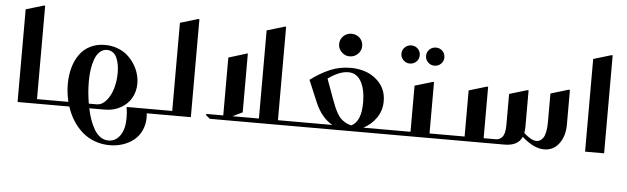

<svg xmlns="http://www.w3.org/2000/svg" viewBox="-56 -957 4699 1438"><g transform="rotate(5 2293.0 -237.5)"><path d="M318.8 0H87.9V-696.8L221.2 -736.8H231V-34.2H318.8Q323.2 -34.2 326.2 -31.2Q329.1 -28.3 329.1 -23.9V-9.8Q329.1 0 318.8 0Z M1071.8 0H1059.1Q1061 19.5 1061 29.8Q1061 84 1040.5 128.7Q1020 173.3 984.4 202.1Q948.7 231 902.1 246.6Q855.5 262.2 802.7 262.2Q742.2 262.2 689.2 242.4Q636.2 222.7 595.7 187Q555.2 151.4 525.1 104Q495.1 56.6 477.1 0H318.8Q309.1 0 309.1 -9.8V-23.9Q309.1 -34.2 318.8 -34.2H466.8Q450.7 -103.5 450.7 -165Q450.7 -232.4 466.6 -289.6Q482.4 -346.7 513.2 -390.1Q543.9 -433.6 592.8 -458.3Q641.6 -482.9 703.6 -482.9Q754.4 -482.9 798.6 -466.3Q842.8 -449.7 873.5 -422.4Q904.3 -395 926.5 -359.9Q948.7 -324.7 959.2 -287.6Q969.7 -250.5 969.7 -214.8Q969.7 -157.2 943.1 -108.9Q916.5 -60.5 864 -30.3Q811.5 0 742.7 0H627Q636.7 46.4 650.4 85.2Q664.1 124 683.6 157.2Q703.1 190.4 730.7 209.2Q758.3 228 791 228Q844.2 228 877.9 180.4Q911.6 132.8 911.6 46.9Q911.6 6.3 904.8 -34.2H1071.8Q1076.2 -34.2 1079.1 -31.2Q1082 -28.3 1082 -23.9V-9.8Q1082 0 1071.8 0ZM620.6 -34.2H678.7Q719.2 -34.2 751.5 -71.8Q783.7 -109.4 799.8 -165.3Q815.9 -221.2 815.9 -282.2Q815.9 -313 811.5 -340.1Q807.1 -367.2 796.9 -392.3Q786.6 -417.5 767.3 -432.1Q748 -446.8 721.7 -446.8Q690.4 -446.8 667 -424.8Q643.6 -402.8 630.6 -366.2Q617.7 -329.6 611.8 -288.6Q606 -247.6 606 -202.1Q606 -117.7 620.6 -34.2Z M1390.6 -736.8V0H1071.8Q1062 0 1062 -9.8V-23.9Q1062 -34.2 1071.8 -34.2H1247.6V-696.8L1380.9 -736.8Z M1774.4 -513.2V-69.8L1700.7 -34.2H1899.4V-696.8L2032.7 -736.8H2042.5V-34.2H2130.4Q2134.8 -34.2 2137.7 -31.2Q2140.6 -28.3 2140.6 -23.9V-9.8Q2140.6 0 2130.4 0H1532.7L1502.4 -25.9L1504.4 -34.2H1631.3V-469.2Z M2449.2 -642.1Q2449.2 -678.2 2474.6 -702.6Q2500 -727.1 2535.2 -727.1Q2572.3 -727.1 2597.4 -702.9Q2622.6 -678.7 2622.6 -642.1Q2622.6 -607.4 2596.9 -582.3Q2571.3 -557.1 2534.2 -557.1Q2500.5 -557.1 2474.9 -582.5Q2449.2 -607.9 2449.2 -642.1ZM2863.3 0H2131.3Q2121.6 0 2121.6 -9.8V-23.9Q2121.6 -34.2 2131.3 -34.2H2451.2Q2369.1 -80.1 2321.3 -189.9L2251.5 -356Q2324.7 -411.1 2397.2 -441.7Q2469.7 -472.2 2550.3 -472.2Q2668.5 -472.2 2743.9 -408.7Q2819.3 -345.2 2819.3 -245.1Q2819.3 -174.8 2782.2 -120.4Q2745.1 -65.9 2684.6 -34.2H2863.3Q2867.7 -34.2 2870.6 -31.2Q2873.5 -28.3 2873.5 -23.9V-9.8Q2873.5 0 2863.3 0ZM2385.3 -377 2437.5 -233.9Q2451.2 -196.3 2460.9 -173.1Q2470.7 -149.9 2484.1 -125.7Q2497.6 -101.6 2512 -87.2Q2526.4 -72.8 2546.4 -61Q2566.4 -49.3 2592.3 -43Q2666.5 -77.6 2666.5 -222.2Q2666.5 -319.3 2633.3 -378.7Q2600.1 -438 2537.1 -438Q2468.8 -438 2385.3 -377Z M2920.4 -610.8Q2920.4 -639.6 2940.7 -659.4Q2960.9 -679.2 2989.3 -679.2Q3018.6 -679.2 3038.3 -659.7Q3058.1 -640.1 3058.1 -610.8Q3058.1 -582.5 3038.1 -562.7Q3018.1 -543 2988.3 -543Q2960.9 -543 2940.7 -563Q2920.4 -583 2920.4 -610.8ZM3105.5 -610.8Q3105.5 -639.6 3125.7 -659.4Q3146 -679.2 3174.3 -679.2Q3203.6 -679.2 3223.4 -659.7Q3243.2 -640.1 3243.2 -610.8Q3243.2 -582.5 3223.1 -562.7Q3203.1 -543 3173.3 -543Q3146 -543 3125.7 -563Q3105.5 -583 3105.5 -610.8ZM2863.3 -34.2H3039.1V-380.9L3172.4 -420.9H3182.1V-34.2H3270.5Q3280.3 -34.2 3280.3 -23.9V-9.8Q3280.3 0 3270.5 0H2863.3Q2853.5 0 2853.5 -9.8V-23.9Q2853.5 -34.2 2863.3 -34.2Z M4058.1 -411.1 4190.9 -451.2H4201.2V-189.9Q4201.2 -103.5 4158.9 -46.9Q4116.7 9.8 4046.9 9.8Q3969.7 9.8 3879.9 -69.8Q3850.1 0 3748 0H3270Q3260.3 0 3260.3 -9.8V-23.9Q3260.3 -34.2 3270 -34.2H3445.8V-380.9L3579.1 -420.9H3588.9V-34.2H3680.2Q3692.9 -34.2 3703.9 -38.6Q3714.8 -43 3726.1 -54Q3737.3 -64.9 3743.7 -87.9Q3750 -110.8 3750 -144V-380.9L3882.8 -420.9H3893.1V-146Q3893.1 -127.4 3889.2 -99.1Q3946.3 -47.9 3983.9 -47.9Q3998.5 -47.9 4010.7 -54.4Q4022.9 -61 4034.2 -76.7Q4045.4 -92.3 4051.8 -122.8Q4058.1 -153.3 4058.1 -195.8Z M4497.6 -736.8V0H4354.5V-696.8L4487.8 -736.8Z"/></g></svg>

Font: Laureen pro
Style: Bold
Weight: 700
Designer: Ahmed zaza
Foundry: zazatype
Version: Version 1.000